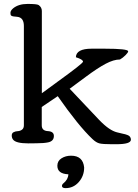

<svg xmlns="http://www.w3.org/2000/svg" viewBox="-20 -744 715 997"><path d="M335 161.1Q277.8 158.7 277.8 116.7Q277.8 91.8 299.3 78.1Q320.8 64.5 349.1 64.5Q411.1 64.5 417 126Q417 169.4 389.2 201.2Q361.3 232.9 320.8 232.9Q301.8 232.9 301.8 221.7Q301.8 213.9 309.1 208Q334 188 335 161.1ZM168.9 0 127 0.5Q63 0.5 47.9 -19Q41 -27.8 41 -40.3Q41 -52.7 50.8 -57.6Q60.5 -62.5 72.5 -63Q84.5 -63.5 94.2 -70.6Q104 -77.6 104 -93.3V-608.9Q104 -653.3 69.3 -656.7Q65.9 -657.2 60.5 -657.7Q55.2 -658.2 52.7 -658.4Q50.3 -658.7 46.6 -659.4Q43 -660.2 41.3 -661.1Q39.6 -662.1 37.6 -663.6Q34.2 -666 34.2 -677.5Q34.2 -689 48.8 -701.2Q76.7 -723.6 123 -723.6Q172.4 -723.6 180.7 -717.8Q197.3 -706.1 197.3 -687V-259.8Q215.3 -273.4 281.2 -321.3Q411.1 -415 411.1 -423.8Q411.1 -435.1 374 -446.8Q375.5 -491.2 456.1 -491.2H522.5Q645.5 -491.2 645.5 -477.5Q645.5 -471.2 631.6 -457.3Q617.7 -443.4 603 -435.1Q570.8 -435.1 529.1 -413.1Q487.3 -391.1 426.3 -345.7L341.8 -283.2L495.1 -121.1Q522.9 -92.3 545.7 -76.9Q568.4 -61.5 587.4 -56.9Q606.4 -52.2 616 -50Q625.5 -47.9 629.9 -46.9Q634.3 -45.9 641.1 -43.2Q647.9 -40.5 651.4 -37.6Q659.7 -29.8 659.7 -18.6Q659.7 4.9 584 4.9H560.5Q514.2 4.9 496.8 0.7Q479.5 -3.4 460 -22Q387.2 -90.8 279.8 -244.6L196.8 -188.5V-93.3Q196.8 -64.9 228.3 -63.2Q259.8 -61.5 259.8 -38.1Q259.8 -11.2 230.5 -4.9Q208 0 168.9 0Z"/></svg>

Font: Corben
Style: Regular
Weight: 400
Designer: vernon adams
Foundry: vernon adams
Version: Version 1.101